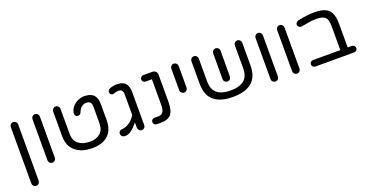

<svg xmlns="http://www.w3.org/2000/svg" viewBox="-34 -1316 4269 2230"><g transform="rotate(-20 2100.5 -201.5)"><path d="M135 193Q116 193 102.5 179.5Q89 166 89 147V-548Q89 -567 102 -580.5Q115 -594 134 -594Q153 -594 166.5 -580.5Q180 -567 180 -548V147Q180 166 167 179.5Q154 193 135 193Z M403 5Q384 5 370.5 -8.5Q357 -22 357 -41V-548Q357 -567 370 -580.5Q383 -594 402 -594Q421 -594 434.5 -580.5Q448 -567 448 -548V-41Q448 -22 435 -8.5Q422 5 403 5Z M897 5Q766 5 689.5 -60Q613 -125 613 -244V-550Q613 -569 626 -582.5Q639 -596 658 -596Q677 -596 690.5 -582.5Q704 -569 704 -550V-244Q704 -158 756.5 -116.5Q809 -75 897 -75Q977 -75 1024.5 -116.5Q1072 -158 1072 -244V-441Q1072 -481 1056 -498Q1040 -515 1004 -515Q978 -515 951 -495Q924 -475 907 -431Q901 -415 887 -408Q873 -401 855 -407Q840 -412 834 -427Q828 -442 832 -460Q843 -504 871.5 -534Q900 -564 937 -579.5Q974 -595 1007 -595Q1035 -595 1062.5 -589.5Q1090 -584 1113 -568Q1136 -552 1149.5 -520Q1163 -488 1163 -435V-244Q1163 -125 1095 -60Q1027 5 897 5Z M1305 3Q1287 4 1272 -5Q1257 -14 1253 -32Q1249 -52 1260 -66.5Q1271 -81 1290 -83Q1348 -89 1390 -119Q1432 -149 1462 -198V-444Q1462 -491 1447 -504.5Q1432 -518 1403 -518Q1392 -518 1374.5 -514Q1357 -510 1343 -504Q1333 -500 1319.5 -505Q1306 -510 1301 -525Q1297 -539 1301 -553Q1305 -567 1321 -575Q1337 -583 1362 -589Q1387 -595 1407 -595Q1431 -595 1457 -591Q1483 -587 1504.5 -572Q1526 -557 1539.5 -525Q1553 -493 1553 -437V-41Q1553 -22 1539.5 -8.5Q1526 5 1507 5Q1488 5 1475 -8.5Q1462 -22 1462 -41V-107Q1445 -85 1421.5 -60Q1398 -35 1368.5 -16.5Q1339 2 1305 3Z M1696 0Q1678 0 1665.5 -12Q1653 -24 1653 -40Q1653 -57 1665.5 -68.5Q1678 -80 1696 -80H1742Q1784 -80 1801.5 -108Q1819 -136 1819 -203V-510H1744Q1726 -510 1713.5 -522Q1701 -534 1701 -550Q1701 -567 1713.5 -578.5Q1726 -590 1744 -590H1850Q1876 -590 1893 -575Q1910 -560 1910 -537V-203Q1910 -92 1872 -46Q1834 0 1742 0Z M2119 -237Q2100 -237 2086.5 -250.5Q2073 -264 2073 -283V-548Q2073 -567 2086 -580.5Q2099 -594 2118 -594Q2137 -594 2150.5 -580.5Q2164 -567 2164 -548V-283Q2164 -264 2151 -250.5Q2138 -237 2119 -237Z M2636 5Q2482 5 2402 -62.5Q2322 -130 2322 -270V-549Q2322 -568 2335 -581.5Q2348 -595 2367 -595Q2386 -595 2399.5 -581.5Q2413 -568 2413 -549V-270Q2413 -168 2469 -121.5Q2525 -75 2636 -75Q2747 -75 2803 -121.5Q2859 -168 2859 -270V-549Q2859 -568 2872.5 -581.5Q2886 -595 2905 -595Q2924 -595 2937 -581.5Q2950 -568 2950 -549V-270Q2950 -130 2870 -62.5Q2790 5 2636 5ZM2636 -186Q2617 -186 2603.5 -199.5Q2590 -213 2590 -232L2591 -549Q2591 -568 2604 -581.5Q2617 -595 2636 -595Q2655 -595 2668.5 -581.5Q2682 -568 2682 -549L2681 -232Q2681 -213 2668 -199.5Q2655 -186 2636 -186Z M3160 5Q3141 5 3127.5 -8.5Q3114 -22 3114 -41V-548Q3114 -567 3127 -580.5Q3140 -594 3159 -594Q3178 -594 3191.5 -580.5Q3205 -567 3205 -548V-41Q3205 -22 3192 -8.5Q3179 5 3160 5Z M3427 5Q3408 5 3394.5 -8.5Q3381 -22 3381 -41V-548Q3381 -567 3394 -580.5Q3407 -594 3426 -594Q3445 -594 3458.5 -580.5Q3472 -567 3472 -548V-41Q3472 -22 3459 -8.5Q3446 5 3427 5Z M3653 0Q3637 0 3625 -12Q3613 -24 3613 -40Q3613 -57 3625 -68.5Q3637 -80 3653 -80H3991V-377Q3991 -457 3961 -486.5Q3931 -516 3853 -516Q3810 -516 3765.5 -509.5Q3721 -503 3665 -492Q3648 -489 3633.5 -499Q3619 -509 3616 -525Q3614 -541 3624.5 -554Q3635 -567 3652 -571Q3707 -584 3758.5 -590Q3810 -596 3857 -596Q3981 -596 4031.5 -544.5Q4082 -493 4082 -377V-80H4133Q4150 -80 4162 -68.5Q4174 -57 4174 -40Q4174 -24 4162 -12Q4150 0 4133 0Z"/></g></svg>

Font: Varela Round
Style: Regular
Weight: 400
Designer: Joe Prince, Avraham Cornfeld
Foundry: Joe Prince, Avraham Cornfeld
Version: Version 3.010; ttfautohint (v1.8.4.7-5d5b)